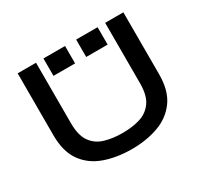

<svg xmlns="http://www.w3.org/2000/svg" viewBox="-138 -834 1088 1032"><g transform="rotate(-30 406.0 -318.0)"><path d="M621 -273V-648H734V-264Q734 -162 690 -101.5Q646 -41 572 -14.5Q498 12 408 12Q315 12 240 -14.5Q165 -41 121.5 -101.5Q78 -162 78 -264V-648H192V-273Q192 -197 220.5 -157Q249 -117 298 -102.5Q347 -88 408 -88Q467 -88 515 -102.5Q563 -117 592 -157Q621 -197 621 -273ZM372 -648V-540H238V-648ZM574 -648V-540H441V-648Z"/></g></svg>

Font: Syne SemiBold
Style: Regular
Weight: 600
Designer: Lucas Descroix
Foundry: Bonjour Monde
Version: Version 2.200; ttfautohint (v1.8.4)